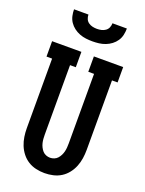

<svg xmlns="http://www.w3.org/2000/svg" viewBox="-175 -1037 850 1127"><g transform="rotate(20 250.0 -473.5)"><path d="M250 8Q223 8 196.5 2Q170 -4 147.5 -18Q125 -32 108 -53.5Q91 -75 81 -100Q71 -125 67 -151.5Q63 -178 63 -205V-639H28V-735H211V-639H175V-205Q175 -192 176 -179Q177 -166 180 -153.5Q183 -141 189 -129Q195 -117 203.5 -107.5Q212 -98 224.5 -93Q237 -88 250 -88Q263 -88 275.5 -93Q288 -98 296.5 -107.5Q305 -117 311 -129Q317 -141 320 -153.5Q323 -166 324 -179Q325 -192 325 -205V-639H289V-735H472V-639H437V-205Q437 -178 433 -151.5Q429 -125 419 -100Q409 -75 392 -53.5Q375 -32 352.5 -18Q330 -4 303.5 2Q277 8 250 8ZM250 -815Q230 -815 209.5 -817.5Q189 -820 169.5 -827.5Q150 -835 133.5 -847.5Q117 -860 105.5 -877Q94 -894 89.5 -914.5Q85 -935 85 -955H175Q175 -941 180.5 -928Q186 -915 197.5 -907Q209 -899 222.5 -896Q236 -893 250 -893Q264 -893 277.5 -896Q291 -899 302.5 -907Q314 -915 319.5 -928Q325 -941 325 -955H415Q415 -935 410.5 -914.5Q406 -894 394.5 -877Q383 -860 366.5 -847.5Q350 -835 330.5 -827.5Q311 -820 290.5 -817.5Q270 -815 250 -815Z"/></g></svg>

Font: Iosevka Slab
Style: Bold
Weight: 700
Monospace: yes
Designer: Belleve Invis
Foundry: Belleve Invis
Version: Version 11.1.1; ttfautohint (v1.8.3)